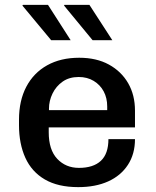

<svg xmlns="http://www.w3.org/2000/svg" viewBox="-20 -758 640 788"><path d="M301 10Q218 10 164 -21.5Q110 -53 84 -110.5Q58 -168 58 -244V-267Q58 -345 88 -402Q118 -459 173.5 -490Q229 -521 305 -521Q376 -521 427 -493Q478 -465 506 -416.5Q534 -368 534 -304V-235H180V-215Q180 -143 215 -106Q250 -69 304 -69Q363 -69 394 -98Q425 -127 425 -187H534Q534 -126 505 -81.5Q476 -37 424 -13.5Q372 10 301 10ZM181 -306H420V-321Q420 -356 405.5 -383Q391 -410 364.5 -426Q338 -442 303 -442Q264 -442 237 -423Q210 -404 195.5 -374Q181 -344 181 -312ZM360 -593 243 -735 244 -738H347L441 -593ZM190 -593 72 -735 74 -738H177L270 -593Z"/></svg>

Font: Chivo Mono Medium Medium
Style: Regular
Weight: 500
Monospace: yes
Version: Version 1.008